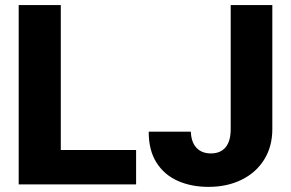

<svg xmlns="http://www.w3.org/2000/svg" viewBox="-20 -727 1147 757"><path d="M53.7 -707H219.7V-135.7H516.6V0H53.7ZM1053.7 -707V-217.8Q1053.7 -149.9 1022 -98.4Q990.2 -46.9 933.1 -18.6Q876 9.8 801.8 9.8Q734.4 9.8 680.9 -13.9Q627.4 -37.6 596.7 -86.4Q565.9 -135.3 566.4 -208H732.4Q733.9 -166.5 754.6 -144.3Q775.4 -122.1 811.5 -122.1Q849.1 -122.1 869.4 -146.2Q889.6 -170.4 889.6 -217.8V-707Z"/></svg>

Font: Pretendard JP ExtraBold
Style: Regular
Weight: 800
Designer: Base glyphs from Inter by Rasmus Andersson; Hangeul glyphs from Noto Sans CJK(Source Han Sans) by Jang Soo-young and Kan
Foundry: Kil Hyung-jin
Version: Version 1.309